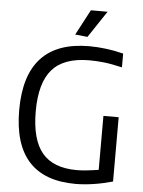

<svg xmlns="http://www.w3.org/2000/svg" viewBox="-62 -996 786 1053"><g transform="rotate(5 331.0 -469.0)"><path d="M394 9Q51 9 51 -368Q51 -750 404 -750Q448 -750 496 -744Q544 -738 592 -726V-650Q532 -664 491 -668.5Q450 -673 411 -673Q271 -673 206.5 -599.5Q142 -526 142 -369Q142 -214 203 -140.5Q264 -67 395 -67Q418 -67 450.5 -70.5Q483 -74 514 -79V-376H598V-22Q573 -15 546 -9Q519 -3 492 1Q465 5 440 7Q415 9 394 9ZM321 -807 395 -947H487L389 -800Z"/></g></svg>

Font: EncodeSans
Style: Regular
Weight: 400
Designer: Pablo Impallari, Andres Torresi
Foundry: Pablo Impallari, Andres Torresi
Version: Version 1.000; ttfautohint (v1.4.1)